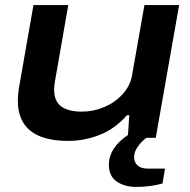

<svg xmlns="http://www.w3.org/2000/svg" viewBox="-20 -547 756 762"><path d="M251 12.2Q50.8 12.2 50.8 -147.9Q50.8 -173.3 57.1 -209L112.8 -526.9H251L198.2 -225.1Q194.8 -203.6 194.8 -191.9Q194.8 -145 223.1 -124.5Q251.5 -104 305.2 -104Q350.1 -104 392.6 -121.6Q435.1 -139.2 465.8 -172.4Q496.6 -205.6 503.9 -247.1L553.2 -526.9H690.9L598.1 0H561Q540 15.6 526.1 36.1Q512.2 56.6 512.2 77.1Q512.2 96.7 525.6 109.4Q539.1 122.1 565.9 122.1H634.8L625 181.2Q577.1 194.8 520 194.8Q474.1 194.8 443.1 173.3Q412.1 151.9 412.1 106.9Q412.1 39.6 487.8 -11.2L493.2 -89.8H483.9Q436.5 -35.6 375.5 -11.7Q314.5 12.2 251 12.2Z"/></svg>

Font: Archivo Expanded SemiBold
Style: Italic
Weight: 600
Width: 7
Italic angle: -10°
Designer: Hector Gatti
Foundry: Omnibus-Type
Version: Version 2.001